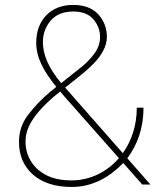

<svg xmlns="http://www.w3.org/2000/svg" viewBox="-20 -741 649 771"><path d="M181.2 -372.1C147.5 -343.8 118.7 -313.5 93.8 -281.2C68.8 -249 56.2 -212.4 56.2 -171.9C56.2 -116.2 75.2 -72.3 112.8 -39.6C150.4 -6.8 202.1 9.8 268.1 9.8C352.5 9.8 420.4 -30.3 475.1 -86.4L551.3 0H584L491.2 -105.5C530.8 -158.7 556.2 -224.1 556.2 -308.6H529.3C529.3 -236.3 507.8 -174.3 473.1 -126L241.7 -389.2L315.4 -448.2C327.6 -458.5 341.3 -470.7 356 -485.8C384.8 -515.1 409.2 -552.7 409.2 -592.3C409.2 -627.9 397.5 -658.2 374.5 -683.6C351.6 -708.5 317.9 -721.2 274.4 -721.2C228.5 -721.2 192.4 -707 165.5 -679.2C138.7 -650.9 125.5 -614.3 125.5 -569.8C125.5 -508.8 154.8 -456.1 206.1 -392.1ZM152.3 -570.8C152.3 -604.5 162.6 -633.8 183.6 -658.2C204.6 -682.6 234.9 -694.8 274.4 -694.8C309.6 -694.8 336.4 -684.6 354.5 -664.1C372.6 -643.1 381.8 -619.1 381.8 -592.3C381.8 -568.4 374 -545.9 358.4 -524.9C342.3 -503.9 324.2 -484.9 303.2 -468.8L225.6 -407.2C175.3 -467.3 152.3 -521.5 152.3 -570.8ZM82.5 -171.9C82.5 -214.8 99.1 -268.6 196.3 -353L221.7 -373.5C227.1 -367.2 232.4 -360.8 238.3 -354L457.5 -106C408.7 -49.3 339.8 -16.6 268.1 -16.6C226.1 -16.6 191.4 -23.9 164.1 -38.6C108.9 -67.9 82.5 -118.7 82.5 -171.9Z"/></svg>

Font: Vazirmatn Thin
Style: Regular
Weight: 100
Designer: Saber Rastikerdar
Foundry: Saber Rastikerdar
Version: Version 33.003